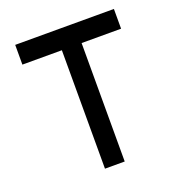

<svg xmlns="http://www.w3.org/2000/svg" viewBox="-127 -807 854 914"><g transform="rotate(-20 300.0 -350.0)"><path d="M50 -600H250V0H350V-600H550V-700H50Z"/></g></svg>

Font: Matrix Sans Video
Style: Regular
Weight: 400
Designer: Brad Neil
Version: Version 1.100